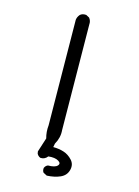

<svg xmlns="http://www.w3.org/2000/svg" viewBox="-135 -875 769 1063"><g transform="rotate(15 250.0 -343.0)"><path d="M242 115 221 104Q213 94 215 78Q221 64 234 59Q274 59 287.5 44.5Q301 30 281 18Q261 6 223 10Q207 31 182 29Q168 23 162 10L160 -2L186 -83Q176 -118 180 -157L174 -760Q176 -777 188 -791Q201 -803 223 -801L242 -791Q255 -775 253 -754L259 -151Q263 -108 240 -68L236 -47Q269 -47 297 -38Q325 -29 346.5 -5.5Q368 18 359.5 51Q351 84 318.5 98.5Q286 113 242 115Z"/></g></svg>

Font: Kosefont JP
Style: Regular
Weight: 400
Designer: Nozomi Seto 瀬戸のぞみ
Version: Version 3.00;June 19, 2020